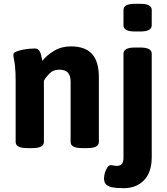

<svg xmlns="http://www.w3.org/2000/svg" viewBox="-20 -774 873 1006"><path d="M351 -531Q426 -531 462 -491.5Q498 -452 498 -369V-30Q498 2 438 2H410Q350 2 350 -30V-347Q350 -376 336.5 -392.5Q323 -409 290 -409Q259 -409 239 -388.5Q219 -368 210 -351V-30Q210 2 150 2H122Q62 2 62 -30V-347Q62 -397 59 -424Q56 -451 53 -464.5Q50 -478 50 -488Q50 -497 63.5 -503Q77 -509 96.5 -513Q116 -517 134.5 -518.5Q153 -520 162 -520Q178 -520 185.5 -509Q193 -498 196 -483Q199 -468 202 -455Q224 -484 263 -507.5Q302 -531 351 -531ZM715 -525Q775 -525 775 -493V50Q775 91 764 121.5Q753 152 733 172Q713 192 686.5 202Q660 212 629 212Q589 212 566.5 207Q544 202 534.5 191Q525 180 525 160Q525 148 529.5 132Q534 116 542.5 103.5Q551 91 561 91Q565 91 574 93Q583 95 591 95Q611 95 619 84.5Q627 74 627 52V-493Q627 -525 687 -525ZM715 -754Q775 -754 775 -722V-641Q775 -609 715 -609H687Q627 -609 627 -641V-722Q627 -754 687 -754Z"/></svg>

Font: Asap VF Beta
Style: Regular
Weight: 400
Designer: Pablo Cosgaya
Foundry: Pablo Cosgaya
Version: Version 1.007